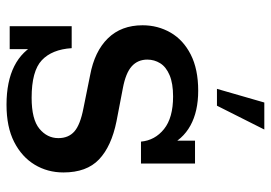

<svg xmlns="http://www.w3.org/2000/svg" viewBox="-144 -698 851 604"><g transform="rotate(90 282.0 -395.5)"><path d="M309 10Q236 10 187.5 -14.5Q139 -39 116 -87L134 -79V0H62V-195H131Q135 -133 169 -101Q203 -69 287 -69Q355 -69 384.5 -93.5Q414 -118 414 -153Q414 -185 393 -203.5Q372 -222 320 -232L216 -253Q141 -267 100 -309Q59 -351 59 -418Q59 -466 82 -506Q105 -546 151 -569.5Q197 -593 265 -593Q330 -593 374.5 -568.5Q419 -544 440 -496H422V-583H494V-413H425Q421 -457 385.5 -485.5Q350 -514 283 -514Q242 -514 216 -503Q190 -492 178.5 -473.5Q167 -455 167 -433Q167 -403 188 -384Q209 -365 257 -356L361 -336Q440 -320 481 -281Q522 -242 522 -169Q522 -119 497.5 -78.5Q473 -38 426 -14Q379 10 309 10ZM259 -652 302 -801H387L312 -652Z"/></g></svg>

Font: Rokkitt SemiBold Medium
Style: Regular
Weight: 500
Version: Version 3.103